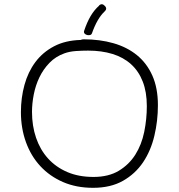

<svg xmlns="http://www.w3.org/2000/svg" viewBox="-20 -902 855 918"><path d="M735 -399Q735 -324 718 -252.5Q701 -181 664 -126Q627 -71 568 -37.5Q509 -4 425 -4Q345 -4 281.5 -31.5Q218 -59 173 -107.5Q128 -156 104 -222.5Q80 -289 80 -366Q80 -434 97 -496Q114 -558 149 -605Q184 -652 238 -680.5Q292 -709 366 -711Q372 -714 380 -714Q457 -714 522 -695.5Q587 -677 634.5 -638.5Q682 -600 708.5 -540.5Q735 -481 735 -399ZM682 -395Q682 -462 662.5 -512Q643 -562 606.5 -595Q570 -628 518 -644Q466 -660 401 -660Q374 -660 343.5 -658Q313 -656 288 -647Q246 -632 216.5 -601.5Q187 -571 168.5 -532.5Q150 -494 141.5 -450.5Q133 -407 133 -367Q133 -300 152.5 -243Q172 -186 209.5 -144.5Q247 -103 301.5 -79.5Q356 -56 427 -56Q499 -56 548 -85.5Q597 -115 627 -162.5Q657 -210 669.5 -271Q682 -332 682 -395ZM481 -874Q495 -860 479 -846Q462 -830 447 -804Q432 -778 419 -741V-742Q417 -736 410.5 -734.5Q404 -733 397 -734.5Q390 -736 385 -741Q380 -746 382 -754Q396 -796 413.5 -825.5Q431 -855 454 -875H453Q467 -889 481 -874Z"/></svg>

Font: Wynona
Style: Regular
Weight: 400
Italic angle: -12°
Designer: Kanati
Foundry: Kanati and Michael Everson
Version: Version 2.000